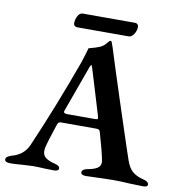

<svg xmlns="http://www.w3.org/2000/svg" viewBox="-91 -871 895 955"><g transform="rotate(10 356.5 -393.0)"><path d="M-4 -10Q-4 -18 2.5 -23Q9 -28 23 -33Q85 -49 108 -103Q198 -310 286 -553Q295 -580 300.5 -599.5Q306 -619 308 -626Q344 -635 365 -644Q381 -652 391.5 -664.5Q402 -677 404 -679Q412 -685 416 -677Q418 -673 425 -652Q462 -534 510.5 -385.5Q559 -237 578 -180L601 -112Q614 -74 635 -56.5Q656 -39 690 -31Q717 -25 717 -9Q717 3 694 3L625 1Q580 -2 540 -2Q518 -2 468 0Q422 2 405 2Q394 2 387 -1.5Q380 -5 380 -12Q380 -28 407 -33Q441 -39 456.5 -49.5Q472 -60 472 -78Q472 -85 471 -88Q463 -132 436 -224Q434 -233 429.5 -236Q425 -239 415 -239H235Q223 -239 218 -221Q188 -132 181 -99Q180 -94 180 -85Q180 -64 194.5 -52Q209 -40 241 -32Q268 -26 268 -11Q268 -5 261.5 -1.5Q255 2 244 2L196 1Q162 -1 140 -1Q126 -1 107.5 0.5Q89 2 80 2Q52 5 24 5Q-4 5 -4 -10ZM401 -285Q409 -285 412 -286Q415 -287 415 -291Q415 -292 413 -302L343 -533Q338 -547 336 -547Q335 -547 329 -534L245 -302Q243 -298 243 -294Q243 -285 262 -285ZM216 -735Q216 -756 225.5 -773.5Q235 -791 249 -791H515Q522 -791 527 -786Q532 -781 532 -775Q532 -754 520.5 -736.5Q509 -719 495 -719H234Q226 -719 221 -724Q216 -729 216 -735Z"/></g></svg>

Font: EB Garamond SemiBold
Style: Regular
Weight: 600
Designer: Georg Duffner and Octavio Pardo
Foundry: Georg Duffner
Version: Version 1.000